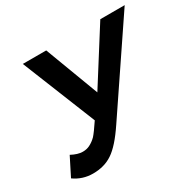

<svg xmlns="http://www.w3.org/2000/svg" viewBox="-152 -854 1045 1030"><g transform="rotate(-30 370.5 -339.0)"><path d="M143 10Q79 10 27 -27L84 -140Q123 -119 154 -119Q179 -119 198 -129Q220 -140 239 -159Q257 -179 293 -233L110 -688H255L380 -356L590 -688H741L381 -155Q316 -58 264 -24Q214 10 143 10Z"/></g></svg>

Font: Libra Sans
Style: Bold Italic
Weight: 700
Italic angle: -12°
Foundry: Context Ltd
Version: Version 1.002